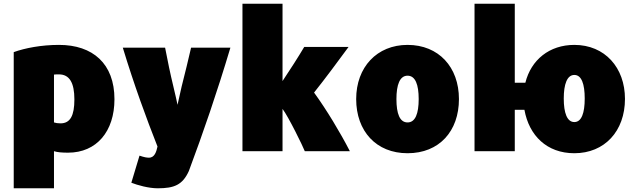

<svg xmlns="http://www.w3.org/2000/svg" viewBox="-20 -800 3419 1035"><path d="M271 215V15C290 21 314 23 347 23C501 23 597 -92 597 -265C597 -457 480 -558 298 -558C203 -558 115 -541 54 -519V215ZM271 -140V-398C278 -399 288 -399 298 -399C355 -399 381 -353 381 -264C381 -177 359 -135 306 -135C292 -135 280 -137 271 -140Z M829 -10C823 17 814 50 783 50C771 50 758 48 732 39L688 185C721 198 781 215 830 215C919 215 964 197 998 122C1076 -87 1149 -299 1222 -543H1010C995 -476 977 -405 959 -333C949 -289 941 -253 937 -235C933 -256 925 -289 915 -332C898 -402 884 -470 870 -543H642C704 -339 768 -165 829 -10Z M1503 15V-213C1535 -171 1613 -11 1623 15H1866C1814 -86 1740 -209 1673 -301C1735 -379 1801 -468 1859 -547H1620C1588 -493 1545 -426 1503 -363V-780H1287V15Z M2177 26C2348 26 2454 -93 2454 -266C2454 -438 2345 -558 2177 -558C2012 -558 1900 -438 1900 -266C1900 -93 2008 26 2177 26ZM2177 -392C2219 -392 2237 -344 2237 -266C2237 -188 2219 -140 2177 -140C2135 -140 2117 -187 2117 -266C2117 -343 2135 -392 2177 -392Z M2755 15V-208H2807C2832 -69 2928 26 3076 26C3239 26 3349 -93 3349 -267C3349 -435 3241 -558 3076 -558C2942 -558 2843 -478 2812 -354H2755V-780H2538V15ZM3076 -396C3115 -396 3132 -347 3132 -269C3132 -191 3115 -142 3076 -142C3037 -142 3019 -191 3019 -269C3019 -346 3037 -396 3076 -396Z"/></svg>

Font: Repo ExtraBlack
Style: Regular
Weight: 400
Designer: Stefan Peev
Foundry: Context Ltd
Version: Version 001.502